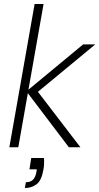

<svg xmlns="http://www.w3.org/2000/svg" viewBox="-20 -740 499 965"><path d="M326 0 113 -281 398 -517H459L153 -264L158 -295L384 0ZM27 0 154 -720H199L72 0ZM105 205 110 176Q134 176 146.5 162.5Q159 149 163 124L165 111H128L137 54H201Q202 69 201.5 84Q201 99 198 113Q189 167 164 186Q139 205 105 205Z"/></svg>

Font: DM Sans 11pt ExtraLight
Style: Italic
Weight: 250
Italic angle: -10°
Version: Version 4.004;gftools[0.9.30]